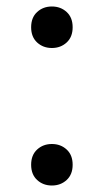

<svg xmlns="http://www.w3.org/2000/svg" viewBox="-20 -564 320 592"><path d="M140 8Q113 8 94.5 -9Q76 -26 76 -56Q76 -86 94.5 -103Q113 -120 140 -120Q167 -120 185.5 -103Q204 -86 204 -56Q204 -26 185.5 -9Q167 8 140 8ZM140 -416Q113 -416 94.5 -433Q76 -450 76 -480Q76 -510 94.5 -527Q113 -544 140 -544Q167 -544 185.5 -527Q204 -510 204 -480Q204 -450 185.5 -433Q167 -416 140 -416Z"/></svg>

Font: Kufam
Style: Regular
Weight: 400
Designer: Wael Morcos, Artur Schmal
Foundry: Original Type
Version: Version 1.301; ttfautohint (v1.8.3)